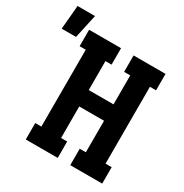

<svg xmlns="http://www.w3.org/2000/svg" viewBox="-283 -968 1069 1114"><g transform="rotate(30 251.5 -410.5)"><path d="M44 0V-110H85V-625H44V-735H258V-625H217V-431H383V-625H342V-735H556V-625H515V-110H556V0H342V-110H383V-321H217V-110H258V0ZM-97 -661 -83 -821H34L-1 -661Z"/></g></svg>

Font: Iosevka HT Extrabold Extended
Style: Regular
Weight: 800
Width: 7
Monospace: yes
Designer: Belleve Invis
Foundry: Belleve Invis
Version: Version 32.3.0; ttfautohint (v1.8.4)